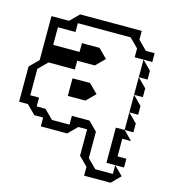

<svg xmlns="http://www.w3.org/2000/svg" viewBox="-113 -632 848 949"><g transform="rotate(15 311.0 -157.5)"><path d="M540 -315V-405L585 -360V-315ZM540 -225V-315L585 -270V-225ZM540 -135V-225L585 -180V-135ZM540 -45V-135L585 -90V-45ZM0 -45V-225L45 -270V-495H135L180 -540H495V-495L540 -450H585V-405H495V-450L450 -495H180V-450H90V-360H225V-405H315L360 -360L315 -315H225V-270H90L45 -225V-90H90V-45H135L180 0H270V-45H360L405 0V135L450 180H540V135L585 180L540 225H405V180L360 135V0H315L270 45H135V0H90L45 -45ZM495 135V-45H540L585 0H540V90H585V135ZM225 -135V-225H315L360 -180L315 -135Z"/></g></svg>

Font: Rubik Iso
Style: Regular
Weight: 400
Designer: Hubert and Fischer, NaN
Foundry: Hubert and Fischer, NaN
Version: Version 2.200